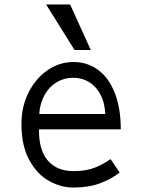

<svg xmlns="http://www.w3.org/2000/svg" viewBox="-20 -836 640 864"><path d="M76.5 -279Q76.5 -356 108.5 -419.8Q140.5 -483.5 194.2 -520.2Q248 -557 310.5 -557Q372.5 -557 420.8 -522Q469 -487 496.2 -418.5Q523.5 -350 523.5 -254H155.5Q154 -162 194.8 -114Q235.5 -66 310.5 -66Q368.5 -66 407.8 -82Q447 -98 477.5 -120L518.5 -60Q482 -30.5 430.2 -11.2Q378.5 8 309.5 8Q255 8 201.5 -21.2Q148 -50.5 112.2 -115Q76.5 -179.5 76.5 -279ZM309.5 -486Q268.5 -486 234.8 -465.8Q201 -445.5 180.5 -408.5Q160 -371.5 156.5 -323H453.5Q452 -371.5 433.2 -408.5Q414.5 -445.5 382.2 -465.8Q350 -486 309.5 -486ZM187.5 -816H295.5L388.5 -611H315.5Z"/></svg>

Font: JuliaMono Light
Style: Regular
Weight: 300
Monospace: yes
Designer: cormullion
Foundry: corm
Version: Version 0.054; ttfautohint (v1.8.4)